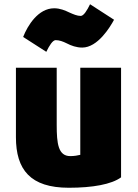

<svg xmlns="http://www.w3.org/2000/svg" viewBox="-20 -860 650 904"><path d="M367 -636C340 -636 315 -645 294 -656C276 -665 259 -671 242 -671C228 -671 212 -645 198 -616L89 -686C110 -740 160 -821 235 -821C263 -821 286 -811 307 -801C325 -793 343 -785 360 -785C374 -785 390 -811 404 -840L517 -767C498 -732 440 -636 367 -636ZM550 -25C505 8 416 24 304 24C123 24 55 -61 55 -214V-541H247V-272C247 -184 254 -125 311 -125C330 -125 346 -128 358 -131V-541H550Z"/></svg>

Font: Repo Black
Style: Regular
Weight: 900
Designer: Stefan Peev
Foundry: Context Ltd
Version: Version 1.502